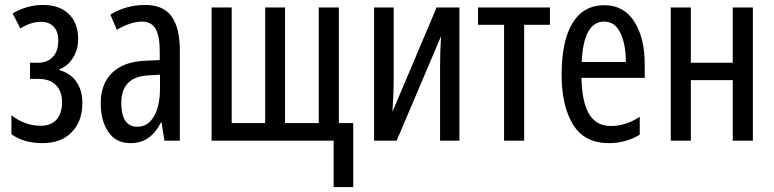

<svg xmlns="http://www.w3.org/2000/svg" viewBox="-20 -567 3120 774"><path d="M295 -409Q295 -367 274 -333.5Q253 -300 220 -288V-284Q264 -272 288 -237.5Q312 -203 312 -151Q312 -78 269 -34Q226 10 152 10Q75 10 26 -26V-102Q82 -60 144 -60Q185 -60 207.5 -84.5Q230 -109 230 -156Q230 -199 205.5 -224Q181 -249 134 -249H101V-314H132Q171 -314 193 -337.5Q215 -361 215 -403Q215 -440 196.5 -459.5Q178 -479 145 -479Q104 -479 62 -452L31 -513Q89 -547 154 -547Q220 -547 257.5 -510.5Q295 -474 295 -409Z M705 -362V0H643L631 -74H629Q608 -32 578 -11Q548 10 506 10Q447 10 416.5 -35.5Q386 -81 386 -150Q386 -229 432 -273.5Q478 -318 563 -322L624 -325V-360Q624 -422 607 -451Q590 -480 552 -480Q508 -480 451 -447L425 -508Q488 -547 565 -547Q639 -547 672 -500.5Q705 -454 705 -362ZM577 -263Q469 -257 469 -152Q469 -56 534 -56Q576 -56 600.5 -97.5Q625 -139 625 -212V-266Z M1346 -71H1404V187H1325V0H833V-537H914V-71H1049V-537H1129V-71H1265V-537H1346Z M1567 -237Q1567 -191 1562 -116L1740 -537H1832V0H1754V-293Q1754 -364 1758 -421L1579 0H1488V-537H1567Z M2093 -467V0H2012V-467H1907V-537H2197V-467Z M2579 -309V-253H2324Q2326 -155 2355 -107Q2384 -59 2443 -59Q2502 -59 2559 -96V-24Q2503 10 2434 10Q2336 10 2290 -65Q2244 -140 2244 -265Q2244 -402 2288 -474Q2332 -546 2416 -546Q2495 -546 2537 -480Q2579 -414 2579 -309ZM2325 -317H2503Q2503 -388 2481 -434Q2459 -480 2416 -480Q2332 -480 2325 -317Z M2765 -314H2934V-537H3015V0H2934V-244H2765V0H2684V-537H2765Z"/></svg>

Font: Noto Sans UI Cond
Style: Regular
Weight: 400
Width: 3
Designer: Monotype Design Team
Foundry: Monotype Imaging Inc.
Version: Version 1.001